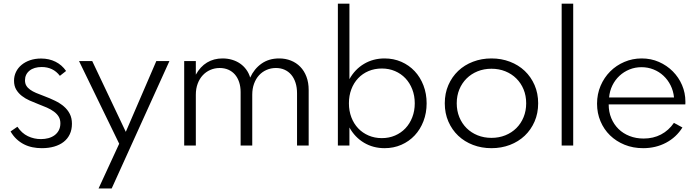

<svg xmlns="http://www.w3.org/2000/svg" viewBox="-20 -802 3844 1058"><path d="M210.5 14.5Q184.1 14.5 159.3 9.5Q134.5 4.5 112.5 -6.6Q90.5 -17.7 71.6 -35.2Q52.7 -52.7 38.2 -77.7L75.9 -103.6Q100 -67.7 133.6 -51.6Q167.3 -35.5 205.5 -35.5Q227.3 -35.5 246.6 -40.7Q265.9 -45.9 280.7 -56.8Q295.5 -67.7 304.1 -84.1Q312.7 -100.5 312.7 -122.3Q312.7 -143.6 303.4 -159.1Q294.1 -174.5 277.5 -186.8Q260.9 -199.1 238.4 -209.1Q215.9 -219.1 189.1 -229.1Q166.4 -237.7 143 -248.2Q119.5 -258.6 100.5 -273.4Q81.4 -288.2 69.3 -308.4Q57.3 -328.6 57.3 -357.3Q57.3 -383.2 68.2 -405.7Q79.1 -428.2 98.9 -444.5Q118.6 -460.9 145.9 -470.2Q173.2 -479.5 206.4 -479.5Q250.5 -479.5 285.9 -461.8Q321.4 -444.1 344.1 -410.9L310 -384.1Q291.4 -408.6 266.1 -420.7Q240.9 -432.7 210 -432.7Q167.3 -432.7 142.5 -412.5Q117.7 -392.3 117.7 -359.5Q117.7 -342.3 125 -330Q132.3 -317.7 145.9 -308Q159.5 -298.2 178.6 -290Q197.7 -281.8 221.4 -273.2Q254.5 -260.9 283 -247Q311.4 -233.2 332 -215.5Q352.7 -197.7 364.5 -174.5Q376.4 -151.4 376.4 -120Q376.4 -87.3 364.5 -62.3Q352.7 -37.3 330.9 -20.2Q309.1 -3.2 278.4 5.7Q247.7 14.5 210.5 14.5Z M523.2 236.4 636.8 -10 415.5 -465.5H488.2L673.2 -75.5L841.4 -465.5H913.6L595.5 236.4Z M1059.1 -465.5V-390.5Q1083.6 -435 1120.9 -457.5Q1158.2 -480 1206.4 -480Q1234.1 -480 1258.6 -472.7Q1283.2 -465.5 1303 -451.8Q1322.7 -438.2 1337 -418.6Q1351.4 -399.1 1358.6 -374.5Q1380.5 -422.7 1421.1 -451.4Q1461.8 -480 1518.2 -480Q1553.2 -480 1583 -468.2Q1612.7 -456.4 1634.5 -434.1Q1656.4 -411.8 1668.6 -379.5Q1680.9 -347.3 1680.9 -305.9V0H1616.8V-287.7Q1616.8 -320.5 1608.4 -346.4Q1600 -372.3 1584.8 -390.2Q1569.5 -408.2 1548.2 -417.7Q1526.8 -427.3 1500.5 -427.3Q1472.7 -427.3 1448.9 -416.8Q1425 -406.4 1407.5 -387.3Q1390 -368.2 1380 -340.9Q1370 -313.6 1370 -280V0H1305.9V-294.5Q1305.9 -325 1297.7 -349.5Q1289.5 -374.1 1274.5 -391.4Q1259.5 -408.6 1238.2 -418Q1216.8 -427.3 1190.5 -427.3Q1163.2 -427.3 1139.1 -416.8Q1115 -406.4 1097.3 -387.3Q1079.5 -368.2 1069.3 -340.9Q1059.1 -313.6 1059.1 -280V0H995V-465.5Z M1905.5 -781.8V-365.9Q1935.5 -420 1985.9 -450Q2036.4 -480 2099.1 -480Q2149.1 -480 2191.6 -461.4Q2234.1 -442.7 2265 -409.8Q2295.9 -376.8 2313.4 -331.4Q2330.9 -285.9 2330.9 -232.7Q2330.9 -179.5 2313.4 -134.1Q2295.9 -88.6 2265 -55.7Q2234.1 -22.7 2191.6 -4.1Q2149.1 14.5 2099.1 14.5Q2036.4 14.5 1985.9 -15.5Q1935.5 -45.5 1905.5 -99.5V0H1841.8V-781.8ZM1902.7 -232.7Q1902.7 -190.9 1916.1 -155.7Q1929.5 -120.5 1953.6 -95Q1977.7 -69.5 2011.1 -55.2Q2044.5 -40.9 2084.1 -40.9Q2123.6 -40.9 2156.8 -55.2Q2190 -69.5 2214.1 -95Q2238.2 -120.5 2251.8 -155.7Q2265.5 -190.9 2265.5 -232.7Q2265.5 -274.5 2251.8 -309.8Q2238.2 -345 2214.1 -370.5Q2190 -395.9 2156.8 -410.2Q2123.6 -424.5 2084.1 -424.5Q2044.5 -424.5 2011.1 -410.5Q1977.7 -396.4 1953.6 -370.9Q1929.5 -345.5 1916.1 -310.2Q1902.7 -275 1902.7 -232.7Z M2688.2 14.5Q2633.6 14.5 2586.6 -3.4Q2539.5 -21.4 2505 -54.1Q2470.5 -86.8 2450.7 -132.3Q2430.9 -177.7 2430.9 -232.7Q2430.9 -287.7 2450.7 -333.2Q2470.5 -378.6 2505 -411.4Q2539.5 -444.1 2586.6 -462Q2633.6 -480 2688.2 -480Q2742.7 -480 2789.8 -462Q2836.8 -444.1 2871.4 -411.4Q2905.9 -378.6 2925.7 -333.2Q2945.5 -287.7 2945.5 -232.7Q2945.5 -177.7 2925.7 -132.3Q2905.9 -86.8 2871.4 -54.1Q2836.8 -21.4 2789.8 -3.4Q2742.7 14.5 2688.2 14.5ZM2688.2 -42.3Q2729.5 -42.3 2764.5 -56.4Q2799.5 -70.5 2825.2 -95.9Q2850.9 -121.4 2865.2 -156.4Q2879.5 -191.4 2879.5 -232.7Q2879.5 -274.5 2865.2 -309.3Q2850.9 -344.1 2825.2 -369.5Q2799.5 -395 2764.5 -409.1Q2729.5 -423.2 2688.2 -423.2Q2646.8 -423.2 2611.8 -409.1Q2576.8 -395 2551.1 -369.5Q2525.5 -344.1 2511.1 -309.3Q2496.8 -274.5 2496.8 -232.7Q2496.8 -191.4 2511.1 -156.4Q2525.5 -121.4 2551.1 -95.9Q2576.8 -70.5 2611.8 -56.4Q2646.8 -42.3 2688.2 -42.3Z M3075 0V-781.8H3138.6V0Z M3524.1 14.5Q3468.6 14.5 3422 -4.3Q3375.5 -23.2 3341.6 -56.1Q3307.7 -89.1 3288.9 -133.9Q3270 -178.6 3270 -230.5Q3270 -283.6 3289.5 -329.3Q3309.1 -375 3342.5 -408.4Q3375.9 -441.8 3420.7 -460.9Q3465.5 -480 3515.9 -480Q3567.3 -480 3611.1 -460.7Q3655 -441.4 3687.5 -408.6Q3720 -375.9 3738.4 -333Q3756.8 -290 3756.8 -242.3Q3756.8 -237.7 3756.8 -234.1Q3756.8 -230.5 3756.4 -226.8H3334.1Q3334.1 -185.5 3348.4 -150.9Q3362.7 -116.4 3388.2 -91.4Q3413.6 -66.4 3449.1 -52.5Q3484.5 -38.6 3526.8 -38.6Q3580 -38.6 3622.5 -60.9Q3665 -83.2 3693.6 -125L3740.5 -99.5Q3706.8 -45.5 3650.2 -15.5Q3593.6 14.5 3524.1 14.5ZM3694.1 -265Q3690.5 -301.4 3675.2 -331.8Q3660 -362.3 3636.1 -384.5Q3612.3 -406.8 3581.1 -419.3Q3550 -431.8 3515 -431.8Q3479.5 -431.8 3448.4 -419.1Q3417.3 -406.4 3393.4 -384.1Q3369.5 -361.8 3354.5 -331.4Q3339.5 -300.9 3336.4 -265Z"/></svg>

Font: Spartan
Style: Regular
Weight: 400
Designer: Matt Bailey, Mirko Velimirovic
Foundry: Matt Bailey
Version: Version 1.005